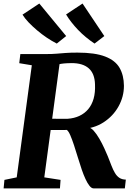

<svg xmlns="http://www.w3.org/2000/svg" viewBox="-21 -1042 742 1062"><path d="M-1 0 3.5 -47 71.5 -61 155 -681 85.5 -692.5 91.5 -743H237.5Q268 -743 291.5 -745Q315 -747 341.8 -749Q368.5 -751 407.5 -751Q505 -751 561 -729.2Q617 -707.5 640.5 -666.5Q664 -625.5 664.5 -567.5Q664.5 -507 634.5 -453.2Q604.5 -399.5 551.5 -365.2Q498.5 -331 430 -328.5L465.5 -337Q480.5 -337.5 496.8 -319.5Q513 -301.5 528.5 -274.8Q544 -248 556.2 -221.2Q568.5 -194.5 575.5 -177Q586.5 -149 595.5 -125.8Q604.5 -102.5 614.8 -85.2Q625 -68 639.2 -58.5Q653.5 -49 675 -48.5L669.5 0H496.5Q485.5 0 474 -14.2Q462.5 -28.5 451.8 -52Q441 -75.5 431.5 -103Q420 -137 409.2 -172.5Q398.5 -208 388 -239.8Q377.5 -271.5 367.8 -294Q358 -316.5 348.5 -323.5Q345.5 -323 333.8 -322.8Q322 -322.5 306 -322.8Q290 -323 274.5 -323Q259 -323 248.5 -323L255.5 -385.5Q264 -385.5 278.5 -385.2Q293 -385 308.5 -384.8Q324 -384.5 336.5 -384.8Q349 -385 353 -385Q389.5 -387.5 418.2 -401Q447 -414.5 467 -438.2Q487 -462 496.8 -496.2Q506.5 -530.5 504.5 -575Q503 -634.5 470.2 -663.8Q437.5 -693 375.5 -693Q366 -693 349.5 -692.2Q333 -691.5 315.5 -688.8Q298 -686 285.5 -679.5L312.5 -719L224 -61L314 -47L310.5 0ZM556 -842.5 502 -801Q477 -817.5 453.8 -836.8Q430.5 -856 410.5 -877Q390.5 -898 373.8 -919.5Q357 -941 344.5 -962L435.5 -1022.5ZM345 -842.5 293 -801Q266.5 -814.5 238.5 -833.2Q210.5 -852 184.5 -874Q158.5 -896 137.2 -918.2Q116 -940.5 103.5 -961L196.5 -1022.5Z"/></svg>

Font: Merriweather 24pt ExtraBold
Style: Italic
Weight: 800
Italic angle: -7.8°
Version: Version 2.101